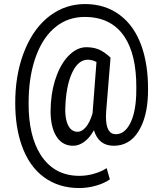

<svg xmlns="http://www.w3.org/2000/svg" viewBox="-20 -719 809 960"><path d="M307.6 -203.6Q306.2 -186 306.2 -170.9Q306.2 -125 318.4 -97.2Q334.5 -60.1 368.2 -60.1Q389.6 -60.1 409.4 -83.5Q429.2 -106.9 442.4 -150.9L443.4 -160.6L462.4 -409.2Q440.9 -420.4 418.9 -420.4Q373.5 -420.4 343.8 -361.8Q314 -303.2 307.6 -203.6ZM719.7 -245.1Q715.8 -130.4 671.1 -60.3Q626.5 9.8 548.8 9.8Q473.1 9.8 449.7 -67.9Q427.7 -28.8 400.6 -9.5Q373.5 9.8 345.7 9.8Q286.1 9.8 256.3 -46.9Q232.9 -91.8 232.9 -164.1Q232.9 -183.1 234.4 -203.6Q240.2 -283.2 265.4 -346.9Q290.5 -410.6 329.6 -446.8Q368.7 -482.9 411.1 -482.9Q445.8 -482.9 472.7 -472.2Q499.5 -461.4 532.7 -431.2L510.7 -160.6Q509.8 -147 509.8 -134.8Q509.8 -47.9 559.1 -47.9Q602.5 -47.9 630.1 -100.6Q657.7 -153.3 661.1 -245.1Q661.6 -264.2 661.6 -282.2Q662.1 -445.8 602.5 -535.2Q536.1 -634.3 403.3 -634.3Q321.3 -634.3 259.8 -585.7Q198.2 -537.1 162.8 -445.6Q127.4 -354 123.5 -233.4Q123 -216.3 123 -199.7Q123 -39.1 183.6 55.7Q251 160.2 377 160.2Q414.6 160.2 451.9 149.2Q489.3 138.2 513.2 121.6L529.3 177.7Q503.4 196.8 461.2 209Q418.9 221.2 375.5 221.2Q273.4 221.2 199.2 166.5Q125.5 112.3 88.9 8.8Q56.2 -83.5 56.2 -204.1Q56.2 -218.8 56.6 -233.4Q61 -367.7 106.7 -475.1Q152.3 -582.5 230 -640.6Q307.6 -698.7 405.3 -698.7Q505.9 -698.7 579.3 -643.8Q652.8 -588.9 688.5 -486.3Q720.2 -395 720.2 -275.4Q720.2 -260.3 719.7 -245.1Z"/></svg>

Font: MAUL Condensed
Style: Condensed Regular
Weight: 400
Designer: MAUL
Version: Version 1.0; 2020; ttfautohint (v1.8.3)